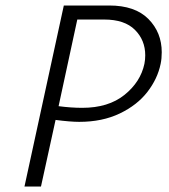

<svg xmlns="http://www.w3.org/2000/svg" viewBox="-20 -678 613 698"><path d="M568 -488Q568 -465 564 -446Q553 -392 516 -344Q479 -296 415.5 -265.5Q352 -235 268 -235Q236 -235 182 -242L129 0H69L212 -658H377Q471 -658 519.5 -609Q568 -560 568 -488ZM508 -477Q508 -532 470.5 -569.5Q433 -607 359 -607H261L193 -292Q239 -286 279 -286Q374 -286 432.5 -333Q491 -380 505 -446Q508 -461 508 -477Z"/></svg>

Font: Ysabeau Semilight
Style: Italic
Weight: 300
Italic angle: -12°
Designer: Christian Thalmann (Catharsis Fonts)
Version: Version 0.003